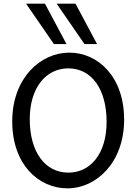

<svg xmlns="http://www.w3.org/2000/svg" viewBox="-20 -1011 753 1043"><path d="M559.1 -349.1C559.1 -175.8 471.2 -73.2 351.6 -73.2C224.6 -73.2 141.6 -185.5 141.6 -363.8C141.6 -532.7 228 -639.6 351.6 -639.6C475.6 -639.6 559.1 -529.3 559.1 -349.1ZM654.3 -361.3C654.3 -595.2 511.7 -725.1 356.4 -725.1C198.7 -725.1 46.4 -585.4 46.4 -351.6C46.4 -117.7 189.5 12.2 346.7 12.2C502.4 12.2 654.3 -127 654.3 -361.3ZM121.6 -991.2 272.9 -771.5H341.3L224.1 -991.2ZM287.6 -991.2 439 -771.5H507.3L390.1 -991.2Z"/></svg>

Font: Andika
Style: Regular
Weight: 400
Designer: Victor Gaultney, Annie Olsen, Julie Remington, Don Collingsworth, Eric Hays
Foundry: SIL International
Version: Version 1.000